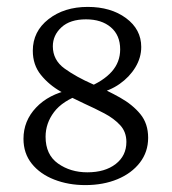

<svg xmlns="http://www.w3.org/2000/svg" viewBox="-20 -526 498 556"><path d="M48 -124Q48 -176 84.5 -214.5Q121 -253 183 -266L215 -253Q161 -234 136.5 -201.5Q112 -169 112 -130Q112 -78 148 -52.5Q184 -27 233 -27Q284 -27 315 -51Q346 -75 346 -115Q346 -144 328 -163.5Q310 -183 282.5 -197.5Q255 -212 224 -226Q191 -241 156.5 -260.5Q122 -280 98.5 -309Q75 -338 75 -379Q75 -435 120.5 -470.5Q166 -506 234 -506Q301 -506 345 -473.5Q389 -441 389 -390Q389 -359 372 -331Q355 -303 326.5 -283Q298 -263 263 -256L232 -272Q279 -291 303.5 -318.5Q328 -346 328 -383Q328 -424 301 -447Q274 -470 229 -470Q183 -470 158 -447Q133 -424 133 -392Q133 -352 167 -327.5Q201 -303 249 -282Q291 -264 327.5 -243.5Q364 -223 386.5 -195.5Q409 -168 409 -127Q409 -86 385 -55Q361 -24 320 -7Q279 10 227 10Q178 10 137 -6Q96 -22 72 -52Q48 -82 48 -124Z"/></svg>

Font: Rasa Light
Style: Regular
Weight: 300
Designer: Anna Giedrys (Yrsa+Rasa design), David Brezina (Yrsa art-direction, Rasa art-direction, design)
Foundry: Rosetta Type Foundry
Version: Version 2.004